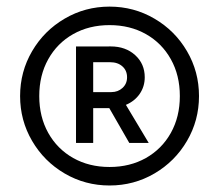

<svg xmlns="http://www.w3.org/2000/svg" viewBox="-20 -732 663 581"><path d="M40.8 -441.3Q40.8 -515.1 77.2 -577.2Q113.5 -639.3 175.7 -675.6Q237.8 -712 311.5 -712Q385.2 -712 447.3 -675.6Q509.5 -639.3 545.8 -577.2Q582.2 -515.1 582.2 -441.3Q582.2 -367.6 545.8 -305.5Q509.5 -243.4 447.3 -207Q385.2 -170.7 311.5 -170.7Q237.8 -170.7 175.7 -207Q113.5 -243.4 77.2 -305.5Q40.8 -367.6 40.8 -441.3ZM524.2 -441.3Q524.2 -504.2 497 -552.8Q469.8 -601.5 421.6 -628.8Q373.3 -656 311.5 -656Q249.7 -656 201.4 -628.8Q153.2 -601.5 126 -552.8Q98.8 -504.2 98.8 -441.3Q98.8 -378.5 126 -329.8Q153.2 -281.2 201.4 -253.9Q249.7 -226.7 311.5 -226.7Q373.3 -226.7 421.6 -253.9Q469.8 -281.2 497 -329.8Q524.2 -378.5 524.2 -441.3ZM210 -591.3 315.2 -591.5Q360 -591.5 389 -565.2Q418 -538.8 418 -498.2Q418 -470.2 402.8 -448Q387.5 -425.8 361 -414.7L430 -299.5H371.2L310.7 -404.8H262V-299.5H210ZM364.5 -498.1Q364.5 -518.7 350.3 -531.2Q336.2 -543.8 312.8 -543.8H262V-453.3H317Q337 -453.3 350.7 -465.9Q364.5 -478.5 364.5 -498.1Z"/></svg>

Font: Oak Sans Light
Style: Regular
Weight: 400
Designer: Erik Kennedy, Walven
Foundry: Erik Kennedy, Walven
Version: Version 1.100;Glyphs 3.1.2 (3151)